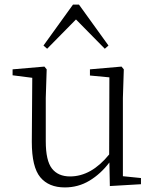

<svg xmlns="http://www.w3.org/2000/svg" viewBox="-20 -805 683 839"><path d="M460 8 458 -95Q420 -45 371 -15.5Q322 14 263 14Q193 14 156 -30.5Q119 -75 119 -185L121 -465L35 -476V-502L174 -514L184 -502L180 -377V-188Q180 -103 207 -68.5Q234 -34 286 -34Q379 -34 457 -130L458 -467L373 -475V-502L511 -514L521 -502L517 -377V-35L596 -27V0ZM438 -592 312 -720 186 -592 170 -606 299 -785H325L454 -606Z"/></svg>

Font: Minh Nguyen ExtraLight
Style: Regular
Weight: 250
Designer: Ryoko NISHIZUKA 西塚涼子 (kana & ideographs); Frank Grießhammer (Latin, Greek & Cyrillic); Wenlong ZHANG 张文龙 (bopomofo); San
Foundry: Adobe
Version: Version 1.100;July 7, 2023;FontCreator 14.0.0.2814 64-bit